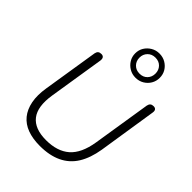

<svg xmlns="http://www.w3.org/2000/svg" viewBox="-273 -1124 1271 1271"><g transform="rotate(45 362.0 -488.5)"><path d="M333 8Q266 8 216 -10.5Q166 -29 135 -67Q104 -105 93 -161.5Q82 -218 94 -292L156 -682Q159 -697 167.5 -704Q176 -711 191 -711Q206 -711 212.5 -702Q219 -693 217 -676L155 -286Q136 -166 182 -107Q228 -48 335 -48Q440 -48 500.5 -101Q561 -154 580 -272L645 -682Q648 -697 656.5 -704Q665 -711 680 -711Q695 -711 701.5 -702Q708 -693 705 -676L641 -265Q626 -174 588.5 -113.5Q551 -53 487 -22.5Q423 8 333 8ZM461 -759Q429 -759 403 -774.5Q377 -790 361.5 -815.5Q346 -841 346 -872Q346 -904 361.5 -929Q377 -954 403 -969.5Q429 -985 461 -985Q494 -985 520 -969.5Q546 -954 561 -929Q576 -904 576 -872Q576 -841 561 -815.5Q546 -790 520 -774.5Q494 -759 461 -759ZM461 -797Q495 -797 515.5 -818.5Q536 -840 536 -872Q536 -904 515.5 -925.5Q495 -947 461 -947Q428 -947 407 -925.5Q386 -904 386 -872Q386 -840 407 -818.5Q428 -797 461 -797Z"/></g></svg>

Font: Nunito ExtraLight Light
Style: Italic
Weight: 300
Italic angle: -9°
Version: Version 3.602